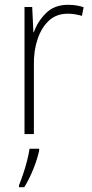

<svg xmlns="http://www.w3.org/2000/svg" viewBox="-20 -558 382 799"><path d="M263 -538Q299 -538 328 -528L321 -492Q307 -496 292.5 -498.5Q278 -501 262 -501Q215 -501 184 -472.5Q153 -444 136.5 -395.5Q120 -347 121 -288V0H82V-529H114L119 -424H121Q136 -468 171 -503Q206 -538 263 -538ZM143 69Q135 105 118.5 146Q102 187 81 221H59V213Q66 196 75.5 168.5Q85 141 92.5 111.5Q100 82 103 61H143Z"/></svg>

Font: Noto Sans Gujarati UI SemiCondensed ExtraLight
Style: Regular
Weight: 200
Width: 4
Designer: Jelle Bosma - Monotype Design Team, Universal Thirst
Foundry: Monotype Imaging Inc.
Version: Version 2.106; ttfautohint (v1.8.4.7-5d5b)